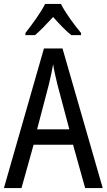

<svg xmlns="http://www.w3.org/2000/svg" viewBox="-20 -1056 547 983"><path d="M292 -1036H211C190 -993 146 -933 110 -887V-876H159C187 -899 219 -934 252 -969C283 -934 314 -901 345 -876H395V-887C360 -929 314 -991 292 -1036ZM416 -93H506L300 -808H205L0 -93H90L152 -315H354ZM274 -623 335 -394H170L230 -623C238 -655 246 -693 252 -727C256 -698 267 -653 274 -623Z"/></svg>

Font: Noto Sans Kannada UI Condensed
Style: Regular
Weight: 400
Width: 3
Designer: Jelle Bosma - Monotype Design Team
Foundry: Monotype Imaging Inc.
Version: Version 2.005